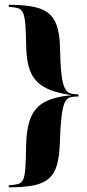

<svg xmlns="http://www.w3.org/2000/svg" viewBox="-20 -651 374 825"><path d="M17.7 154V145.2Q43.5 143.5 58.1 139.5Q72.6 135.5 79.4 120.6Q86.3 105.6 88.7 73.4Q91.1 41.1 91.9 -16.1Q92.7 -95.2 110.9 -142.3Q129 -189.5 171.8 -212.5Q214.5 -235.5 287.9 -241.9Q214.5 -252.4 172.6 -275.4Q130.6 -298.4 112.5 -339.5Q94.4 -380.6 92.7 -443.5Q91.9 -508.1 89.1 -543.5Q86.3 -579 79 -595.2Q71.8 -611.3 57.3 -615.7Q42.7 -620.2 17.7 -621.8V-630.6Q104 -630.6 150.8 -614.5Q197.6 -598.4 217.3 -557.3Q237.1 -516.1 237.9 -441.1Q239.5 -372.6 244 -333.1Q248.4 -293.5 257.3 -274.6Q266.1 -255.6 279.4 -250.8Q292.7 -246 312.1 -246H316.9V-236.3H312.1Q292.7 -236.3 279.4 -231.9Q266.1 -227.4 257.7 -209.3Q249.2 -191.1 244.4 -150.4Q239.5 -109.7 237.1 -37.9Q235.5 19.4 225 56.9Q214.5 94.4 190.3 115.7Q166.1 137.1 124.2 145.6Q82.3 154 17.7 154Z"/></svg>

Font: Playfair 144pt SemiExpanded Black
Style: Regular
Weight: 900
Width: 6
Designer: Claus Eggers Sørensen
Foundry: Claus Eggers Sørensen
Version: Version 2.203